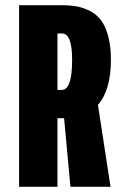

<svg xmlns="http://www.w3.org/2000/svg" viewBox="-20 -720 490 740"><path d="M251.5 0 227 -264.5H222.5H201.5V0H53.5V-700H215.5Q249.5 -700 276 -695.2Q302.5 -690.5 328 -677Q353.5 -663.5 370.2 -640.8Q387 -618 397.2 -580Q407.5 -542 407.5 -490.5Q407.5 -372.5 357.5 -316L406 0ZM201.5 -591V-373.5H218Q258 -373.5 258 -489Q258 -591 219 -591Z"/></svg>

Font: League Mono Condensed
Style: Bold
Weight: 700
Width: 1
Designer: Tyler Finck
Foundry: The League of Moveable Type / Tyler Finck
Version: Version 2.210